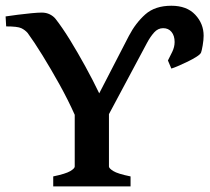

<svg xmlns="http://www.w3.org/2000/svg" viewBox="-20 -665 750 685"><path d="M169.9 0V-35.6Q214.4 -44.9 230.5 -54.4Q246.6 -64 246.6 -70.8V-255.4Q223.1 -308.1 192.4 -363.5Q161.6 -418.9 131.6 -467.5Q101.6 -516.1 78.6 -547.4Q69.3 -558.1 55.9 -564.5Q42.5 -570.8 2 -570.8L0 -606.4Q19 -609.4 44.2 -612.5Q69.3 -615.7 92.5 -617.9Q115.7 -620.1 128.9 -620.1Q145 -620.1 157.7 -613.8Q170.4 -607.4 178.2 -597.7Q202.6 -566.4 230 -522Q257.3 -477.5 284.4 -428.2Q311.5 -378.9 334 -332L439.9 -537.1Q463.9 -583 498.5 -613.8Q533.2 -644.5 591.3 -644.5Q646.5 -644.5 676.5 -612.5Q706.5 -580.6 706.5 -537.6Q706.5 -522.5 703.1 -502.9Q699.7 -483.4 697.3 -477.5Q694.8 -471.2 680.9 -462.4Q667 -453.6 648.9 -444.8Q630.9 -436 614.7 -429.2Q598.6 -422.4 591.3 -420.4L579.1 -449.2Q585.9 -462.4 594.5 -480Q603 -497.6 603 -515.1Q603 -537.6 592 -551Q581.1 -564.5 562 -564.5Q543.5 -564.5 529.8 -549.1Q516.1 -533.7 504.9 -512.7L368.7 -257.8V-70.8Q368.7 -64.5 384.3 -54.7Q399.9 -44.9 445.8 -35.6V0Z"/></svg>

Font: David Libre
Style: Bold
Weight: 700
Designer: Ismar David, J. Victor Gaultney, Annie Olsen and Meir Sadan
Foundry: Monotype Imaging Inc. & SIL International
Version: Version 1.100; ttfautohint (v1.8.4.7-5d5b)